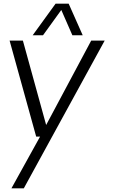

<svg xmlns="http://www.w3.org/2000/svg" viewBox="-20 -770 626 1040"><path d="M213 -579H157L281 -750H352L428 -579H372L312 -716ZM547 -550 109 250H42L197 -30H176L32 -550H104L230 -93L474 -550Z"/></svg>

Font: Oakes Grotesk Light
Style: Italic
Weight: 300
Italic angle: -8°
Designer: Samuel Oakes
Foundry: Samuel Oakes
Version: Version 1.000;PS 001.000;hotconv 1.0.88;makeotf.lib2.5.64775